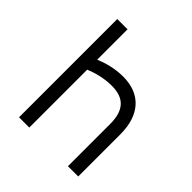

<svg xmlns="http://www.w3.org/2000/svg" viewBox="-187 -820 952 952"><g transform="rotate(45 288.5 -344.5)"><path d="M317 -508C257 -508 204 -492 166 -476V-689H94V0H166V-406C200 -420 251 -436 309 -436C396 -436 437 -391 437 -296V0H509V-296C509 -431 439 -508 317 -508Z"/></g></svg>

Font: Maven Pro
Style: Regular
Weight: 400
Designer: Joe Prince
Foundry: Joe Prince
Version: Version 1.003